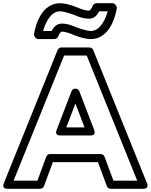

<svg xmlns="http://www.w3.org/2000/svg" viewBox="-75 -1144 934 1189"><path d="M648.7 -1096.4C646.5 -1110.4 635.1 -1124 623 -1124H522C511.2 -1124 501 -1116.6 498 -1105.9C495.8 -1098.8 484 -1078 477 -1078C447.8 -1078 411.7 -1094.6 411.7 -1094.6C411.4 -1094.7 410.9 -1094.9 410.6 -1095.1C409.7 -1095.5 345 -1124 297 -1124C159 -1124 135.3 -929.6 135.3 -929.6C137.5 -915.6 148.9 -902 161 -902H262C272.8 -902 283 -909.4 286 -920.1C288.2 -927.2 300 -948 307 -948C336.2 -948 372.3 -931.4 372.3 -931.4C372.6 -931.3 373.1 -931.1 373.4 -930.9C374.3 -930.5 439 -902 487 -902C625 -902 648.7 -1096.4 648.7 -1096.4ZM393 -976.9C387.2 -979.6 348.1 -998 307 -998C269.6 -998 251.7 -965.4 245.1 -952H192.1C206.3 -1003.7 239.1 -1074 297 -1074C325.4 -1074 386.7 -1050.8 391 -1049.1C396.8 -1046.4 435.9 -1028 477 -1028C514.4 -1028 532.3 -1060.6 538.9 -1074H591.9C577.7 -1022.3 544.9 -952 487 -952C458.6 -952 397.3 -975.2 393 -976.9ZM462.1 -800 774.9 -25H627.4L572.4 -173.7C568.8 -183.4 559.2 -190 549 -190H235C224.6 -190 215.1 -183.3 211.6 -173.7L156.6 -25H9.1L321.9 -800ZM502.2 -834.4C498.7 -843.1 489.3 -850 479 -850H305C295.6 -850 285.7 -843.9 281.8 -834.4L-51.2 -9.4C-66.4 28.2 -28 25 -28 25H174C184.2 25 193.8 18.4 197.4 8.7L252.4 -140H531.6L586.6 8.7C590.1 18.3 599.6 25 610 25H812C852.5 25 835.2 -9.4 835.2 -9.4ZM508.3 -338.9 416.3 -578.9C412.6 -588.6 402.9 -595 393 -595H391C380.6 -595 371.2 -588.2 367.7 -578.9L275.7 -338.9C275.7 -338.9 259.1 -305 299 -305H485C485 -305 522.6 -301.7 508.3 -338.9ZM448.6 -355H335.4L392 -502.8Z"/></svg>

Font: Hussar Techniczny
Style: Bold 
Weight: 700
Foundry: Cannot Into Space Fonts
Version: Version 0.77